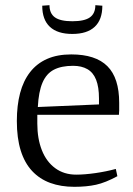

<svg xmlns="http://www.w3.org/2000/svg" viewBox="-20 -710 513 741"><path d="M267 11Q215 11 174 -4Q133 -19 104 -50Q75 -81 60 -129Q45 -177 45 -243Q45 -303 57.5 -350.5Q70 -398 96 -431.5Q122 -465 161.5 -482.5Q201 -500 255 -500Q349 -500 394.5 -454.5Q440 -409 440 -313Q440 -305 440 -298Q440 -291 440 -284Q440 -277 439 -267H124V-233Q124 -175 141.5 -130.5Q159 -86 193 -61Q227 -36 274 -36Q307 -36 348.5 -42Q390 -48 427 -58L433 -30Q387 -5 350.5 3Q314 11 267 11ZM126 -297 362 -307V-330Q362 -374 351 -402Q340 -430 317.5 -443Q295 -456 262 -456Q217 -456 188 -441Q159 -426 144 -391Q129 -356 126 -297ZM259 -579Q202 -579 172.5 -606.5Q143 -634 143 -688L171 -690Q171 -658 192 -643Q213 -628 259 -628Q306 -628 327 -643Q348 -658 348 -690L375 -688Q375 -634 345.5 -606.5Q316 -579 259 -579Z"/></svg>

Font: Manuale Light
Style: Regular
Weight: 300
Designer: Eduardo Tunni / Pablo Cosgaya
Foundry: Eduardo Tunni / Pablo Cosgaya
Version: Version 1.002